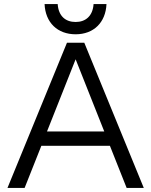

<svg xmlns="http://www.w3.org/2000/svg" viewBox="-20 -932 750 952"><path d="M608 0H693L398 -720H312L17 0H102L185 -209H525ZM201 -912C205 -820 265 -762 355 -762C444 -762 504 -820 508 -912H444C440 -852 404 -823 355 -823C305 -823 270 -852 266 -912ZM213 -280 355 -638 497 -280Z"/></svg>

Font: Aspekta 350
Style: Regular
Weight: 350
Designer: Ivo Dolenc
Version: Version 2.000